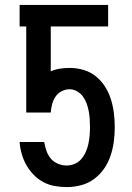

<svg xmlns="http://www.w3.org/2000/svg" viewBox="-20 -755 540 783"><path d="M252 8Q227 8 202.5 3.5Q178 -1 156.5 -12.5Q135 -24 117.5 -42Q100 -60 88 -81Q76 -102 69 -126Q62 -150 60 -174V-176H160L161 -172Q164 -154 170.5 -137Q177 -120 188.5 -107Q200 -94 217 -87Q234 -80 252 -80Q269 -80 285 -87Q301 -94 312 -107Q323 -120 330 -136Q337 -152 340.5 -168.5Q344 -185 345.5 -202Q347 -219 347 -236Q347 -253 346 -269Q345 -285 342 -301Q339 -317 333.5 -332.5Q328 -348 318.5 -361Q309 -374 294.5 -382.5Q280 -391 264 -391Q247 -391 231.5 -383Q216 -375 206.5 -361Q197 -347 192.5 -330Q188 -313 187 -296H87V-647H60V-735H421V-647H187V-464Q205 -472 224.5 -475Q244 -478 264 -478Q293 -478 320.5 -470Q348 -462 370.5 -444Q393 -426 408.5 -401.5Q424 -377 432.5 -349.5Q441 -322 444.5 -293.5Q448 -265 448 -236Q448 -206 444 -176.5Q440 -147 430.5 -119Q421 -91 404 -66.5Q387 -42 363 -24.5Q339 -7 310 0.5Q281 8 252 8Z"/></svg>

Font: Iosevka Custom Semibold
Style: Regular
Weight: 600
Designer: Belleve Invis
Foundry: Belleve Invis
Version: Version 27.0.2; ttfautohint (v1.8.4)